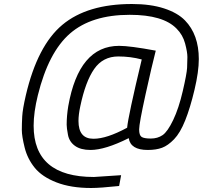

<svg xmlns="http://www.w3.org/2000/svg" viewBox="-20 -739 1013 959"><path d="M639 -719Q732 -719 799.5 -697Q867 -675 904 -637Q973 -566 973 -444Q973 -381 951.5 -290.5Q930 -200 905 -137.5Q880 -75 849.5 -43.5Q819 -12 789.5 -1Q760 10 718 10Q632 10 623 -49Q505 10 432 10Q383 10 354.5 -10.5Q326 -31 319.5 -65.5Q313 -100 313 -116Q313 -161 321 -209Q374 -510 575 -510Q629 -510 758 -486Q739 -413 707 -267.5Q675 -122 675 -92.5Q675 -63 687.5 -55Q700 -47 733.5 -47Q767 -47 792 -64Q817 -81 845 -139.5Q873 -198 893 -284.5Q913 -371 914.5 -400Q916 -429 916 -454Q916 -479 904.5 -522Q893 -565 862 -596Q795 -665 628 -665Q437 -665 329.5 -571.5Q222 -478 169 -263Q148 -178 148 -111Q148 145 449 145L585 136L575 190Q480 200 435 200Q334 200 262 172Q190 144 153.5 99Q117 54 103 -2.5Q89 -59 89 -90Q89 -121 91 -157.5Q93 -194 109 -263Q167 -511 291.5 -615Q416 -719 639 -719ZM448 -46Q513 -46 615 -101Q620 -158 688 -442Q632 -457 571 -457Q494 -457 450.5 -394.5Q407 -332 381 -208Q372 -166 372 -135Q372 -46 446 -46Q447 -46 448 -46Z"/></svg>

Font: Titillium Web Light
Style: Italic
Weight: 300
Italic angle: -13°
Version: Version 1.002;PS 57.000;hotconv 1.0.70;makeotf.lib2.5.55311